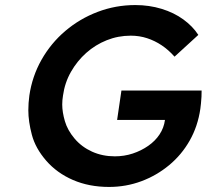

<svg xmlns="http://www.w3.org/2000/svg" viewBox="-20 -729 817 759"><path d="M411 10Q332 10 268.5 -17.5Q205 -45 162.5 -94Q120 -143 106 -196Q92 -249 92 -293Q92 -321 96 -351Q107 -427 144 -492.5Q181 -558 238 -606.5Q295 -655 366 -682Q437 -709 515 -709Q570 -709 619 -694Q668 -679 705 -652Q742 -625 764 -591L670 -505Q646 -532 619 -550Q592 -568 561.5 -578Q531 -588 497 -588Q447 -588 402 -570Q357 -552 321 -520Q285 -488 260.5 -445Q236 -402 229 -351Q226 -333 226 -316Q226 -286 236.5 -250Q247 -214 275 -181Q303 -148 344 -129.5Q385 -111 434 -111Q471 -111 504.5 -122Q538 -133 566 -152.5Q594 -172 611 -198Q628 -224 632 -254V-255H443L460 -371H777Q777 -360 776.5 -346.5Q776 -333 774.5 -320.5Q773 -308 772 -299Q762 -230 730 -173.5Q698 -117 648.5 -76Q599 -35 538.5 -12.5Q478 10 411 10Z"/></svg>

Font: Lexend Med
Style: Italic
Weight: 500
Italic angle: -8.13011°
Designer: Bonnie Shaver-Troup, Thomas Jockin
Foundry: Lexend
Version: Version 1.007